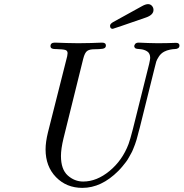

<svg xmlns="http://www.w3.org/2000/svg" viewBox="-20 -890 891 932"><path d="M201.2 -165Q201.2 -200.2 212.9 -248L306.2 -617.2Q308.1 -629.4 308.1 -631.8Q308.1 -644 297.1 -647.5Q286.1 -650.9 251 -651.9H247.1Q225.1 -651.9 225.1 -666Q225.1 -683.1 246.1 -683.1Q249 -683.1 263.4 -682.6Q277.8 -682.1 304 -681.2Q330.1 -680.2 359.9 -680.2Q396 -680.2 422.1 -681.2Q448.2 -682.1 460.2 -682.6Q472.2 -683.1 475.1 -683.1Q494.1 -683.1 494.1 -668.9Q494.1 -655.8 478 -653.3Q461.9 -650.9 438.5 -650.9Q415 -650.9 403.8 -643.1Q391.6 -635.3 383.8 -604L288.1 -217.8Q275.9 -167 275.9 -132.8Q275.9 -67.9 308.8 -38.3Q341.8 -8.8 383.8 -8.8Q449.7 -8.8 512 -60.3Q574.2 -111.8 604 -190.9Q611.8 -211.9 625 -263.2L704.1 -580.1Q709 -602.1 709 -608.9Q709 -630.9 694.6 -640.4Q680.2 -649.9 660.6 -651.4Q641.1 -652.8 638.2 -654.8Q626 -663.6 636.2 -676.8Q641.1 -682.6 651.9 -683.1Q653.8 -683.1 666 -682.6Q678.2 -682.1 699.2 -681.2Q720.2 -680.2 745.1 -680.2Q770 -680.2 789.6 -680.7Q809.1 -681.2 820.1 -681.6Q831.1 -682.1 834 -682.1Q851.1 -682.1 851.1 -668.9Q851.1 -660.2 844.5 -656Q837.9 -651.9 828.9 -651.9Q819.8 -651.9 804.9 -648.9Q790 -646 776.9 -639.2Q760.7 -630.4 751 -615.2Q741.2 -600.1 738.5 -591.1Q735.8 -582 731 -562L658.2 -269Q657.2 -266.1 653.1 -250.5Q648.9 -234.9 647.9 -230.5Q647 -226.1 642.6 -210.9Q638.2 -195.8 635.5 -189.5Q632.8 -183.1 627.4 -168.9Q622.1 -154.8 617.4 -147Q612.8 -139.2 606 -126.5Q599.1 -113.8 591.6 -104Q584 -94.2 574.5 -82.5Q564.9 -70.8 554.2 -60.1Q472.2 22 379.9 22Q302.7 22 252 -30Q201.2 -82 201.2 -165ZM514.2 -765.1Q514.2 -773.9 528.6 -782.5Q543 -791 668.9 -859.9Q686 -869.6 698 -869.9Q710 -870.1 717.5 -861.6Q725.1 -853 725.1 -841.8Q725.1 -817.9 689 -805.2Q529.8 -750 527.3 -750Q514.2 -750 514.2 -765.1Z"/></svg>

Font: CMU Classical Serif
Style: Italic
Weight: 500
Italic angle: -14.04°
Version: Version 0.7.0